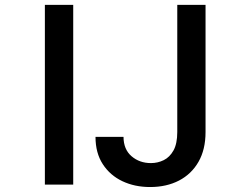

<svg xmlns="http://www.w3.org/2000/svg" viewBox="-20 -747 912 777"><path d="M276.3 -727.3V0H161.6V-727.3ZM697.4 -212.7V-727.3H811.8V-212.7Q811.8 -142 783.4 -92.3Q755 -42.6 704.4 -16.3Q653.8 9.9 587.4 9.9Q525.2 9.9 475.3 -13.7Q425.4 -37.3 396 -82.6Q366.5 -127.8 366.5 -193.2H479.8Q480.1 -142.4 512.4 -114.7Q544.7 -87 590.9 -87Q618.3 -87 642.6 -98.9Q666.9 -110.8 682.2 -138.3Q697.4 -165.8 697.4 -212.7Z"/></svg>

Font: Interface Medium
Style: Regular
Weight: 500
Designer: Rasmus Andersson
Foundry: rsms
Version: Version 1.8